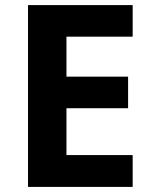

<svg xmlns="http://www.w3.org/2000/svg" viewBox="-20 -734 600 754"><path d="M501 0H90V-714H501V-590H241V-433H483V-309H241V-125H501Z"/></svg>

Font: Noto Sans Adlam Unjoined
Style: Bold
Weight: 700
Version: Version 3.001